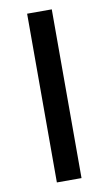

<svg xmlns="http://www.w3.org/2000/svg" viewBox="-82 -747 448 790"><g transform="rotate(-10 142.0 -352.5)"><path d="M90 0V-705H193V0Z"/></g></svg>

Font: Nunito Sans 7pt Condensed SemiBold
Style: Regular
Weight: 600
Width: 3
Designer: Vernon Adams
Foundry: Vernon Adams
Version: Version 3.101;gftools[0.9.27]